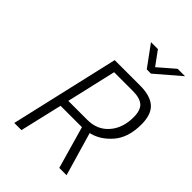

<svg xmlns="http://www.w3.org/2000/svg" viewBox="-264 -1041 1156 1156"><g transform="rotate(45 314.5 -463.0)"><path d="M609 -926H546L443 -837L378 -926H319L417 -792H453ZM629 -535C629 -591.7 614.8 -632.5 586.5 -657.5C558.2 -682.5 515 -695 457 -695H241L81 0H142L205 -270H387L464 0H526L445 -278C493 -288.7 535.7 -315.5 573 -358.5C610.3 -401.5 629 -460.3 629 -535ZM565 -533C565 -471 548 -420.7 514 -382C480 -343.3 435 -324 379 -324H217L290 -641H449C489.7 -641 519.2 -632.8 537.5 -616.5C555.8 -600.2 565 -572.3 565 -533Z"/></g></svg>

Font: Titillium Web
Style: Light Italic
Weight: 300
Italic angle: -13°
Version: Version 1.001;PS 57.000;hotconv 1.0.70;makeotf.lib2.5.55311